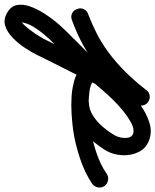

<svg xmlns="http://www.w3.org/2000/svg" viewBox="21 -398 672 830"><g transform="rotate(90 357.0 17.0)"><path d="M29 42Q14 48 0 41.5Q-14 35 -19 20Q-25 5 -18.5 -9Q-12 -23 3 -28Q47 -45 85.5 -64.5Q124 -84 163 -112Q211 -147 253 -189.5Q295 -232 331 -279Q340 -292 355.5 -294Q371 -296 383 -287Q396 -278 398 -262.5Q400 -247 391 -235Q352 -182 306 -136Q260 -90 207 -51Q164 -20 121 2Q78 24 29 42Q29 42 29 42Q29 42 29 42ZM328 -274Q335 -288 349.5 -292.5Q364 -297 378 -290Q392 -283 396.5 -268.5Q401 -254 394 -240Q370 -193 347 -145.5Q324 -98 301 -51Q271 11 239.5 72.5Q208 134 178 196Q167 218 148.5 246Q130 274 105.5 298Q81 322 53.5 330.5Q26 339 -3 322Q-31 306 -36 280Q-41 254 -30.5 224Q-20 194 -1.5 164.5Q17 135 37 111Q57 87 71 73Q124 19 177.5 -33.5Q231 -86 279 -144Q299 -168 330 -198.5Q361 -229 397.5 -255Q434 -281 472.5 -293Q511 -305 547 -292Q547 -292 547 -292Q547 -292 547 -292Q547 -292 547 -292Q583 -279 599 -246.5Q615 -214 613 -175.5Q611 -137 594 -107Q594 -107 594 -107Q594 -107 594 -107Q572 -70 540 -35Q508 0 468 22Q428 44 382 44Q382 44 382 44Q381 44 381 44Q340 43 298.5 34Q257 25 228 -7Q228 -7 228 -7Q228 -7 228 -7Q218 -18 218.5 -33.5Q219 -49 231 -60Q242 -70 257.5 -69.5Q273 -69 284 -57Q301 -38 330.5 -34.5Q360 -31 383 -30Q383 -30 382 -30Q382 -31 382 -31Q414 -31 442 -49Q470 -67 492 -93.5Q514 -120 528 -145Q528 -145 528 -145Q528 -145 528 -145Q533 -153 536.5 -169.5Q540 -186 537 -201.5Q534 -217 521 -222Q521 -222 521 -222Q521 -222 521 -222Q502 -229 475 -215Q448 -201 420 -178Q392 -155 369.5 -131.5Q347 -108 337 -96Q287 -37 232.5 16.5Q178 70 125 125Q109 141 90.5 163Q72 185 57.5 209Q43 233 39 256Q38 263 36.5 260.5Q35 258 35 258Q39 260 50 248.5Q61 237 74 219.5Q87 202 97 186Q107 170 110 164Q140 102 171.5 40.5Q203 -21 233 -83Q257 -131 280 -179Q303 -227 328 -274Q328 -274 328 -274Q328 -274 328 -274ZM231 -60Q243 -70 258.5 -69.5Q274 -69 284 -57Q297 -42 324 -36Q351 -30 383.5 -30Q416 -30 445.5 -32.5Q475 -35 493 -37Q493 -37 493 -37Q493 -37 493 -37Q541 -44 597 -62Q653 -80 693 -108Q706 -117 721.5 -114Q737 -111 746 -99Q755 -86 752 -70.5Q749 -55 737 -46Q689 -13 624.5 8Q560 29 503 37Q503 37 503 37Q503 37 503 37Q473 41 435 43.5Q397 46 357.5 43.5Q318 41 284 29Q250 17 228 -7Q218 -19 218.5 -34.5Q219 -50 231 -60Z"/></g></svg>

Font: FRB American Cursive Guidelines Extrabold
Style: Bold Italic
Weight: 800
Italic angle: -25°
Version: Version 2.0;Modular Font Editor K font №1